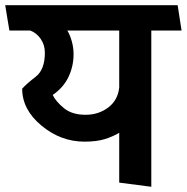

<svg xmlns="http://www.w3.org/2000/svg" viewBox="-31 -700 716 736"><path d="M54 -360Q71 -379 106 -406Q141 -433 141 -498Q141 -528 125 -551Q109 -574 85 -583H5Q1 -607 -3 -631Q-7 -655 -11 -680H650L665 -583H549V16L426 0V-191Q403 -177 371.5 -167Q340 -157 293 -157Q202 -157 128 -218.5Q54 -280 54 -360ZM426 -583H227Q237 -567 244 -542.5Q251 -518 251 -492Q251 -446 231.5 -405Q212 -364 171 -336Q183 -311 214 -285.5Q245 -260 297 -260Q347 -260 384 -288Q421 -316 426 -365Z"/></svg>

Font: Palanquin SemiBold
Style: Regular
Weight: 600
Designer: Pria Ravichandran
Version: Version 1.0.4